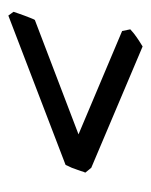

<svg xmlns="http://www.w3.org/2000/svg" viewBox="28 -506 354 449"><g transform="rotate(-90 204.5 -282.0)"><path d="M359.9 -153.8Q354.5 -148.9 350.3 -145.5Q346.2 -142.1 341.8 -139.2Q337.4 -136.2 332.3 -132.8Q327.1 -129.4 319.8 -125L36.1 -245.1L24.9 -258.8Q24.9 -259.8 25.9 -261.7Q26.9 -263.7 26.9 -263.7Q27.3 -264.6 27.6 -266.1Q27.8 -267.6 28.3 -268.6Q29.3 -271 30 -273.4Q30.8 -275.9 31.7 -278.3Q32.7 -281.2 33.9 -284.2Q35.2 -287.1 36.1 -290.5Q37.1 -293 38.3 -295.2Q39.6 -297.4 40.5 -299.8Q41 -301.3 42 -303.2Q42 -303.2 43 -305.2L392.1 -439L400.9 -426.8Q398.9 -421.4 396.7 -414.6Q394.5 -407.7 391.8 -400.9Q389.2 -394 386.7 -387.7Q384.3 -381.3 381.8 -377L114.3 -274.9L356 -172.9L359.9 -153.8Z"/></g></svg>

Font: GentiumAlt
Style: Italic
Weight: 400
Italic angle: -7°
Designer: J. Victor Gaultney
Version: Version 1.02; 2005; OFL release